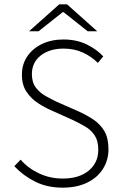

<svg xmlns="http://www.w3.org/2000/svg" viewBox="-20 -853 561 885"><path d="M269 12Q197 12 141.5 -16Q86 -44 46 -87L75 -117Q110 -77 160.5 -53.5Q211 -30 269 -30Q345 -30 389 -66.5Q433 -103 433 -162Q433 -203 417 -228Q401 -253 374 -269Q347 -285 315 -300L215 -345Q185 -358 154.5 -378Q124 -398 102.5 -429.5Q81 -461 81 -509Q81 -557 106 -593.5Q131 -630 174 -650.5Q217 -671 273 -671Q333 -671 380 -648Q427 -625 456 -593L431 -563Q401 -593 361.5 -611Q322 -629 273 -629Q208 -629 167.5 -597Q127 -565 127 -511Q127 -473 145.5 -449Q164 -425 191 -410Q218 -395 241 -384L341 -340Q379 -323 411 -301.5Q443 -280 461.5 -248Q480 -216 480 -165Q480 -115 454.5 -74.5Q429 -34 381.5 -11Q334 12 269 12ZM114 -709 253 -833H289L428 -709H384L273 -797H269L158 -709Z"/></svg>

Font: Source Sans 3 Light
Style: Regular
Weight: 300
Designer: Paul D. Hunt
Foundry: Adobe
Version: Version 3.052;hotconv 1.1.0;makeotfexe 2.6.0